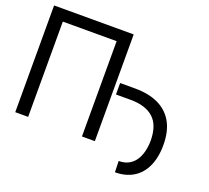

<svg xmlns="http://www.w3.org/2000/svg" viewBox="-141 -897 1324 1215"><g transform="rotate(20 520.5 -289.0)"><path d="M560.5 -718.8V0H473.6V-641.6H111.3V0H24.4V-718.8ZM585 -323.2V-400.4H686.5Q777.8 -400.4 842.5 -369.9Q907.2 -339.4 941.9 -278.3Q976.6 -217.3 976.6 -124Q976.6 -75.2 966.8 -33.7Q957 7.8 938 40.3Q918.9 72.8 891.4 95.2Q863.8 117.7 827.6 129.6Q791.5 141.6 747.1 141.6L745.1 66.4Q782.7 66.4 810.1 52Q837.4 37.6 855.2 12.2Q873 -13.2 882.1 -48.1Q891.1 -83 891.6 -124Q890.6 -228 837.6 -275.4Q784.7 -322.8 686.5 -323.2Z"/></g></svg>

Font: Inter Display V
Style: Regular
Weight: 400
Designer: Rasmus Andersson
Foundry: rsms
Version: Version 3.015;git-src